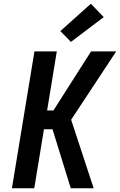

<svg xmlns="http://www.w3.org/2000/svg" viewBox="-20 -1011 644 1031"><path d="M44 0 165 -735H285L233 -418H267L469 -735H604L362 -368L483 0H360L262 -317H216L164 0ZM361 -786 304 -844 468 -991 537 -919Z"/></svg>

Font: Iosevka Extended
Style: Bold Italic
Weight: 700
Width: 7
Italic angle: -9°
Monospace: yes
Designer: Belleve Invis
Foundry: Belleve Invis
Version: Version 32.5.0; ttfautohint (v1.8.4)